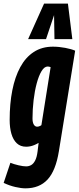

<svg xmlns="http://www.w3.org/2000/svg" viewBox="-44 -809 431 1049"><path d="M-24 190.2 12.8 80.4Q31.8 88.2 57.4 94.1Q83 100 98.6 100Q113.8 100 126.4 92.8Q139 85.6 148.2 67.7Q157.4 49.8 161.2 19L167 -28.4Q155.2 -21.4 143.1 -16.4Q131 -11.4 119.9 -9.4Q108.8 -7.4 98.8 -7.4Q67.8 -7.4 47.9 -26.1Q28 -44.8 18.4 -77.7Q8.8 -110.6 8.8 -153.8Q8.8 -242.2 23.2 -315.3Q37.6 -388.4 66.7 -442.1Q95.8 -495.8 140.4 -524.9Q185 -554 245 -554Q261.8 -554 279.1 -552.3Q296.4 -550.6 313 -547.4Q329.6 -544.2 343.4 -540.3Q357.2 -536.4 366.6 -532L277.6 17.8Q260.4 123.8 215.8 171.9Q171.2 220 95 220Q72.2 220 40.1 212.7Q8 205.4 -24 190.2ZM232.6 -442.2Q228.2 -443.8 224.3 -444.7Q220.4 -445.6 216.6 -445.6Q198.2 -445.6 183 -420.4Q167.8 -395.2 156.7 -353.9Q145.6 -312.6 139.6 -262.2Q133.6 -211.8 133.6 -161.4Q133.6 -140.6 140.5 -128.7Q147.4 -116.8 159.4 -116.8Q162.8 -116.8 167 -117.9Q171.2 -119 175.3 -121Q179.4 -123 182.2 -125.2ZM109.6 -595.3 196.8 -789.3H327.1L351.2 -595.3H253.6L251.4 -726.4L207.5 -595.3Z"/></svg>

Font: Georama ExtraCondensed Thin
Style: Italic
Weight: 100
Width: 2
Italic angle: -9°
Designer: Jean-Baptiste Levee
Foundry: Production Type
Version: Version 1.001